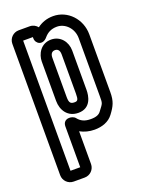

<svg xmlns="http://www.w3.org/2000/svg" viewBox="-138 -573 637 854"><g transform="rotate(-20 180.0 -146.5)"><path d="M164 -431C178 -447 196 -458 224 -458C263 -458 298 -423 298 -377V-103C298 -66 298 -70 274 -38C266 -27 253 -20 226 -20C197 -20 179 -29 165 -47C152 -63 108 -66 108 -28V165H62V-451H108V-445C108 -419 139 -400 164 -431ZM111 -501H59C33 -501 12 -480 12 -454V168C12 194 33 215 59 215H111C137 215 158 194 158 168V13C178 24 201 30 226 30C261 30 294 19 314 -8C338 -40 348 -60 348 -103V-377C348 -449 293 -508 224 -508C193 -508 168 -498 148 -483C140 -493 127 -501 111 -501ZM180 -413C130 -413 108 -369 108 -335V-149C108 -105 133 -65 184 -65C244 -65 252 -121 252 -149V-335C252 -376 224 -413 180 -413ZM180 -363C192 -363 202 -356 202 -335V-149C202 -121 198 -115 184 -115C165 -115 158 -121 158 -149V-335C158 -353 166 -363 180 -363Z"/></g></svg>

Font: DIN Rundschrift
Style: EngKont
Weight: 400
Width: 3
Version: Version 1.027